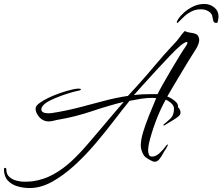

<svg xmlns="http://www.w3.org/2000/svg" viewBox="-89 -792 1125 971"><path d="M944 -772Q973 -772 994.5 -754.5Q1016 -737 1016 -710Q1016 -698 1013 -686Q1013 -684 1011.5 -680Q1010 -676 1006 -676Q993 -676 990.5 -684.5Q988 -693 986 -703Q985 -722 967.5 -733.5Q950 -745 927 -745Q901 -745 880 -734.5Q859 -724 844 -710Q829 -696 819.5 -686Q810 -676 808 -676Q805 -676 805 -679Q805 -685 812 -695Q822 -711 841.5 -728.5Q861 -746 887.5 -759Q914 -772 944 -772ZM61 159Q30 159 0 150.5Q-30 142 -49.5 121Q-69 100 -69 64Q-69 57 -63 57Q-57 57 -57 65Q-57 89 -42 102.5Q-27 116 -6 121.5Q15 127 32 127Q43 127 53.5 126.5Q64 126 74 125Q132 117 181.5 89.5Q231 62 273.5 22Q316 -18 354 -62.5Q392 -107 427 -148Q441 -165 461.5 -189Q482 -213 502.5 -237Q523 -261 537 -277Q460 -258 377 -230Q294 -202 213 -188Q199 -186 184.5 -182Q170 -178 156 -178Q139 -178 123 -188Q111 -196 101 -211.5Q91 -227 91 -243Q91 -256 109 -269.5Q127 -283 154.5 -296.5Q182 -310 212.5 -320.5Q243 -331 269 -337.5Q295 -344 308 -344Q320 -344 320 -340Q320 -335 306 -333Q291 -330 267 -323Q243 -316 217.5 -306.5Q192 -297 171 -287Q145 -275 132.5 -262.5Q120 -250 120 -239Q120 -219 157 -219Q162 -219 167 -219.5Q172 -220 178 -221Q242 -231 306.5 -247.5Q371 -264 434 -281Q497 -298 558 -307L602 -355Q652 -410 696.5 -463.5Q741 -517 792 -571Q808 -587 819 -603Q830 -619 845 -635Q860 -628 875 -626.5Q890 -625 902 -620Q914 -615 918 -596Q920 -585 914 -568.5Q908 -552 902 -544Q883 -515 861.5 -479.5Q840 -444 819 -409Q798 -374 781.5 -346Q765 -318 757 -304Q768 -300 781 -292Q794 -284 803.5 -273.5Q813 -263 811 -250Q824 -238 824 -222Q824 -211 810 -200.5Q796 -190 777 -179Q758 -168 741 -157Q740 -156 738.5 -158.5Q737 -161 738 -162Q752 -173 771.5 -191Q791 -209 791 -242Q791 -257 777.5 -269.5Q764 -282 749 -288Q720 -236 697.5 -175Q675 -114 664 -65Q663 -57 661.5 -49Q660 -41 660 -33Q660 -23 663.5 -11.5Q667 0 680 0Q700 0 720 -19.5Q740 -39 750 -54Q754 -59 758 -61Q762 -63 759 -56Q757 -51 754 -46Q751 -41 748 -36Q742 -28 734 -13Q726 2 716 14Q706 26 693 26Q685 26 670 17.5Q655 9 646 2Q637 -6 631.5 -19.5Q626 -33 624 -43Q624 -46 623.5 -49Q623 -52 623 -56Q623 -85 635 -124.5Q647 -164 665 -208.5Q683 -253 701 -296Q696 -296 691 -296.5Q686 -297 681 -297Q652 -297 623.5 -292.5Q595 -288 566 -282Q531 -239 487 -181.5Q443 -124 392.5 -64.5Q342 -5 286.5 45.5Q231 96 174 127.5Q117 159 61 159ZM588 -311Q611 -314 632 -315Q653 -316 675 -316H708Q715 -331 733.5 -364Q752 -397 775 -436Q798 -475 819 -509Q840 -543 852 -560Q859 -571 859 -576Q859 -583 847.5 -577.5Q836 -572 822 -560Q801 -542 769 -508.5Q737 -475 701.5 -436.5Q666 -398 635.5 -364Q605 -330 588 -311Z"/></svg>

Font: The Nautigal
Style: Regular
Weight: 400
Designer: Robert E. Leuschke
Foundry: Robert E. Leuschke
Version: Version 1.100; ttfautohint (v1.8.3)